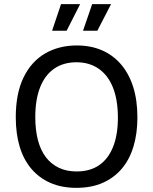

<svg xmlns="http://www.w3.org/2000/svg" viewBox="-20 -892 738 925"><path d="M348 13Q277 13 222.5 -11Q168 -35 130.5 -79.5Q93 -124 74.5 -186.5Q56 -249 56 -327Q56 -442 93.5 -519Q131 -596 197.5 -634.5Q264 -673 350 -673Q417 -673 470.5 -650Q524 -627 562.5 -582.5Q601 -538 621.5 -473.5Q642 -409 642 -326Q642 -249 623 -186Q604 -123 566.5 -79Q529 -35 474.5 -11Q420 13 348 13ZM349 -66Q414 -66 458 -96.5Q502 -127 525 -185Q548 -243 548 -325Q548 -410 524.5 -469.5Q501 -529 456 -560.5Q411 -592 348 -592Q286 -592 241.5 -561.5Q197 -531 173.5 -472Q150 -413 150 -328Q150 -265 163 -216Q176 -167 201.5 -134Q227 -101 264 -83.5Q301 -66 349 -66ZM301 -744H231L274 -872H366ZM449 -744H380L424 -872H515Z"/></svg>

Font: Bricolage Grotesque 36pt
Style: Regular
Weight: 400
Designer: Mathieu Triay
Foundry: Atelier Triay
Version: Version 1.001;gftools[0.9.33.dev8+g029e19f]